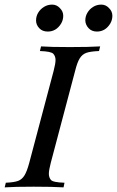

<svg xmlns="http://www.w3.org/2000/svg" viewBox="-51 -808 504 828"><path d="M227.1 -20 223.1 0Q176.3 -2.9 94.2 -2.9Q12.2 -2.9 -30.8 0L-25.9 -20Q9.3 -21.5 26.9 -27.8Q43.9 -34.2 54.7 -51.8Q65.4 -69.3 75.2 -106L180.2 -502Q188.5 -533.7 188.5 -549.3Q188.5 -564.9 179.2 -575.7Q169.9 -586.4 121.1 -587.9L126 -607.9Q166 -605 250 -605Q334 -605 380.9 -607.9L376 -587.9Q338.9 -586.4 321.3 -580.1Q303.7 -573.7 293 -556.6Q282.2 -539.6 272.9 -502L168 -106Q159.7 -74.2 159.7 -58.6Q159.7 -43 168.5 -32.2Q177.2 -21.5 227.1 -20ZM418.9 -773.4Q433.6 -758.8 433.6 -740.2Q433.6 -721.7 424.3 -706.1Q403.3 -671.9 366.7 -671.9Q344.7 -671.9 331.1 -686.5Q317.4 -701.2 316.9 -719.7Q316.9 -738.3 326.2 -753.4Q335 -768.6 350.6 -778.3Q366.2 -788.1 385.7 -788.1Q405.3 -788.1 418.9 -773.4ZM207 -773.4Q221.7 -758.8 221.7 -740.2Q221.7 -721.7 212.4 -706.1Q191.4 -671.9 154.8 -671.9Q131.8 -671.9 118.2 -686.5Q104.5 -701.2 104.5 -719.7Q104.5 -738.3 113.8 -753.4Q123 -768.6 138.7 -778.3Q154.3 -788.1 173.8 -788.1Q193.4 -788.1 207 -773.4Z"/></svg>

Font: PlayfairDisplaySC-Italic
Style: Italic
Weight: 400
Italic angle: -14°
Designer: Claus Eggers Sørensen
Foundry: Claus Eggers Sørensen
Version: Version 1.004;PS 001.004;hotconv 1.0.70;makeotf.lib2.5.58329